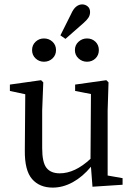

<svg xmlns="http://www.w3.org/2000/svg" viewBox="-20 -841 610 874"><path d="M220 13Q160 13 126 -26Q92 -65 93 -156L95 -412L25 -427V-456L167 -476L177 -466L172 -338V-167Q172 -102 191.5 -77Q211 -52 252 -52Q321 -52 392 -118L394 -413L322 -427V-456L464 -476L474 -466L470 -338V-42L538 -30V0L401 9L394 -82Q357 -37 312 -12Q267 13 220 13ZM180 -560Q158 -560 142 -575Q126 -590 126 -613Q126 -636 142 -651Q158 -666 180 -666Q203 -666 219 -651Q235 -636 235 -613Q235 -590 219 -575Q203 -560 180 -560ZM255 -680 303 -776Q314 -801 327 -811Q340 -821 354 -821Q368 -821 379 -812Q390 -803 390 -786Q390 -772 382.5 -760.5Q375 -749 360 -736L278 -664ZM376 -560Q354 -560 337.5 -575Q321 -590 321 -613Q321 -636 337.5 -651Q354 -666 376 -666Q399 -666 414.5 -651Q430 -636 430 -613Q430 -590 414.5 -575Q399 -560 376 -560Z"/></svg>

Font: Source Serif 4 Subhead
Style: Regular
Weight: 400
Designer: Frank Grießhammer
Foundry: Adobe Systems Incorporated
Version: Version 4.004;hotconv 1.0.117;makeotfexe 2.5.65602